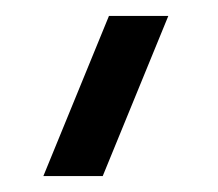

<svg xmlns="http://www.w3.org/2000/svg" viewBox="-20 -140 273 240"><path d="M34.2 80.1 116.2 -120.1H190.4L108.4 80.1Z"/></svg>

Font: Geo
Style: Oblique
Weight: 500
Italic angle: -11°
Version: Version 001.2